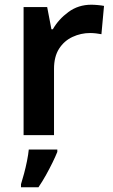

<svg xmlns="http://www.w3.org/2000/svg" viewBox="-20 -573 480 814"><path d="M367 -553Q379 -553 395 -551.5Q411 -550 421 -548L410 -428Q401 -430 387 -431.5Q373 -433 362 -433Q323 -433 287.5 -416.5Q252 -400 230.5 -366.5Q209 -333 209 -281V0H80V-543H180L198 -449H204Q228 -491 270 -522Q312 -553 367 -553ZM223 71Q215 91 202.5 116.5Q190 142 175 169Q160 196 143 221H69V208Q75 189 82 163Q89 137 94.5 109.5Q100 82 102 61H223Z"/></svg>

Font: Noto Sans Nag Mundari SemiBold
Style: Regular
Weight: 600
Version: Version 1.000